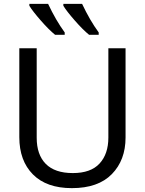

<svg xmlns="http://www.w3.org/2000/svg" viewBox="-20 -964 751 994"><path d="M229 -944Q269 -859 315 -796V-784H265Q233 -810 191 -858Q149 -906 132 -934V-944ZM405 -944Q445 -859 491 -796V-784H441Q409 -810 367 -858Q325 -906 308 -934V-944ZM630 -714V-252Q630 -135 559 -62.5Q488 10 352 10Q221 10 150.5 -61Q80 -132 80 -254V-714H170V-251Q170 -163 217 -115.5Q264 -68 357 -68Q450 -68 495.5 -117.5Q541 -167 541 -252V-714Z"/></svg>

Font: Advent Sans Logo
Style: Regular
Weight: 400
Designer: Types & Symbols
Foundry: Types & Symbols
Version: Version 1.002